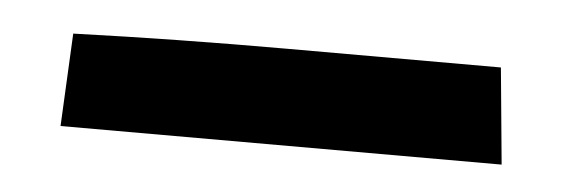

<svg xmlns="http://www.w3.org/2000/svg" viewBox="-24 -434 485 163"><g transform="rotate(5 218.0 -352.0)"><path d="M406.2 -310.5H30.3L34.2 -389.6Q123 -392.6 215.8 -392.6H398.4Z"/></g></svg>

Font: Slackey
Style: Regular
Weight: 400
Designer: Squid
Foundry: Font Diner, Inc DBA Sideshow
Version: Version 1.000